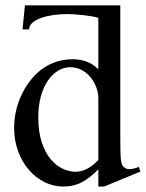

<svg xmlns="http://www.w3.org/2000/svg" viewBox="-20 -682 544 717"><path d="M347.2 -315.9Q347.2 -334.5 340.1 -354.5Q333 -374.5 319.8 -391.4Q306.6 -408.2 287.4 -419.2Q268.1 -430.2 244.1 -431.2Q218.3 -431.2 196.3 -417.7Q174.3 -404.3 158 -379.9Q141.6 -355.5 132.3 -321Q123 -286.6 123 -244.1Q123 -189.9 135.7 -151.4Q148.4 -112.8 168.5 -88.4Q188.5 -64 212.9 -52.5Q237.3 -41 260.7 -40.5Q284.2 -40.5 305.2 -51.5Q326.2 -62.5 347.2 -84.5ZM369.1 14.6H347.2V-49.8Q317.4 -18.6 286.6 -2Q255.9 14.6 216.8 14.6Q179.7 14.6 146.2 -2Q112.8 -18.6 87.6 -47.9Q62.5 -77.1 47.6 -117.4Q32.7 -157.7 32.7 -205.1Q32.7 -233.9 39.1 -264.2Q45.4 -294.4 58.1 -322.8Q70.8 -351.1 89.4 -376.2Q107.9 -401.4 131.8 -420.2Q155.8 -439 185.5 -449.7Q215.3 -460.4 250 -460.9Q279.3 -460.9 303.5 -451.9Q327.6 -442.9 347.2 -423.3V-615.2Q337.4 -618.7 322.5 -621.1Q307.6 -623.5 291 -625.5Q274.4 -627.4 258.3 -628.4Q242.2 -629.4 230 -629.4Q203.6 -629.4 178.5 -625.7Q153.3 -622.1 133.5 -615Q113.8 -607.9 101.3 -597.2Q88.9 -586.4 88.4 -572.3H64L73.2 -662.1H429.2V-177.2Q429.2 -141.1 429.7 -119.4Q430.2 -97.7 431.6 -85Q433.1 -72.3 436 -66.4Q439 -60.5 444.3 -56.6Q452.1 -50.3 463.4 -50.3Q476.6 -50.3 498.5 -58.6L504.4 -41.5Z"/></svg>

Font: Doulos SIL APac
Style: Regular
Weight: 400
Designer: Walt Agee, Victor Gaultney, Peter Martin, Debbi Hosken, Becca Hirsbrunner
Foundry: SIL International
Version: Version 5.000